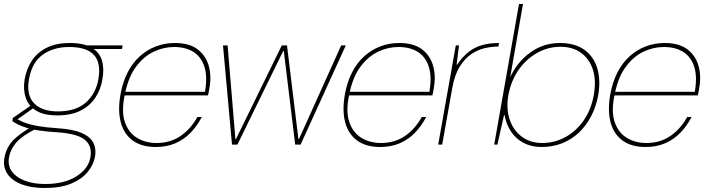

<svg xmlns="http://www.w3.org/2000/svg" viewBox="-44 -723 3534 960"><path d="M179 217Q113 217 65 199Q17 181 -6.5 147Q-30 113 -22 66Q-16 35 -2 10Q12 -15 40 -38.5Q68 -62 114 -89L134 -78Q66 -44 37 -10Q8 24 1 64Q-6 105 15.5 134.5Q37 164 80 180.5Q123 197 182 197Q277 197 337.5 159Q398 121 408 64Q418 8 381 -23.5Q344 -55 238 -62Q187 -65 151 -70.5Q115 -76 90.5 -83.5Q66 -91 48.5 -99.5Q31 -108 18 -117L20 -133L114 -198L135 -191L33 -119L29 -133Q42 -128 55.5 -120.5Q69 -113 90 -106Q111 -99 147 -92.5Q183 -86 242 -82Q321 -77 364.5 -58Q408 -39 423 -8.5Q438 22 431 61Q424 100 395 136Q366 172 313 194.5Q260 217 179 217ZM242 -146Q175 -146 136.5 -170Q98 -194 84.5 -235Q71 -276 79 -326Q89 -381 116.5 -421.5Q144 -462 191 -485Q238 -508 305 -508Q375 -508 414 -485Q453 -462 465.5 -421.5Q478 -381 468 -326Q460 -276 433 -235Q406 -194 359 -170Q312 -146 242 -146ZM245 -166Q335 -166 385 -210Q435 -254 448 -327Q462 -410 425 -449Q388 -488 302 -488Q223 -488 169 -449Q115 -410 101 -327Q87 -247 126.5 -206.5Q166 -166 245 -166ZM395 -478 389 -496H569L566 -478Z M735 12Q664 12 619.5 -20.5Q575 -53 559.5 -113Q544 -173 559 -254Q570 -314 594.5 -361.5Q619 -409 655 -441.5Q691 -474 735.5 -491Q780 -508 830 -508Q903 -508 944.5 -476Q986 -444 1000 -392.5Q1014 -341 1003 -282Q1002 -272 1000 -264.5Q998 -257 996 -246H569L572 -264H981Q994 -340 978 -389.5Q962 -439 923 -463.5Q884 -488 826 -488Q774 -488 724.5 -464.5Q675 -441 637 -390.5Q599 -340 582 -259L580 -250Q562 -166 580.5 -112.5Q599 -59 641.5 -33.5Q684 -8 739 -8Q807 -8 858 -42.5Q909 -77 943 -138H965Q942 -94 909.5 -60Q877 -26 833.5 -7Q790 12 735 12Z M1116 0 1071 -496H1094L1133 -28H1136L1365 -496H1391L1448 -28H1451L1662 -496H1685L1459 0H1432L1375 -468H1372L1143 0Z M1857 12Q1786 12 1741.5 -20.5Q1697 -53 1681.5 -113Q1666 -173 1681 -254Q1692 -314 1716.5 -361.5Q1741 -409 1777 -441.5Q1813 -474 1857.5 -491Q1902 -508 1952 -508Q2025 -508 2066.5 -476Q2108 -444 2122 -392.5Q2136 -341 2125 -282Q2124 -272 2122 -264.5Q2120 -257 2118 -246H1691L1694 -264H2103Q2116 -340 2100 -389.5Q2084 -439 2045 -463.5Q2006 -488 1948 -488Q1896 -488 1846.5 -464.5Q1797 -441 1759 -390.5Q1721 -340 1704 -259L1702 -250Q1684 -166 1702.5 -112.5Q1721 -59 1763.5 -33.5Q1806 -8 1861 -8Q1929 -8 1980 -42.5Q2031 -77 2065 -138H2087Q2064 -94 2031.5 -60Q1999 -26 1955.5 -7Q1912 12 1857 12Z M2147 0 2235 -496H2251L2239 -400H2242Q2269 -440 2300 -464Q2331 -488 2368.5 -498Q2406 -508 2451 -508L2448 -490H2442Q2415 -490 2381 -482.5Q2347 -475 2314 -453.5Q2281 -432 2255 -390.5Q2229 -349 2217 -281L2167 0Z M2663 12Q2614 12 2575 -8Q2536 -28 2511.5 -64.5Q2487 -101 2479 -147H2476L2443 0H2427L2551 -703H2571L2507 -337Q2542 -413 2607.5 -460.5Q2673 -508 2755 -508Q2831 -508 2878 -474Q2925 -440 2942.5 -381Q2960 -322 2947 -247Q2937 -191 2912.5 -143.5Q2888 -96 2851.5 -61Q2815 -26 2767.5 -7Q2720 12 2663 12ZM2667 -8Q2729 -8 2783 -37.5Q2837 -67 2874.5 -121Q2912 -175 2925 -248Q2938 -322 2920 -376Q2902 -430 2860.5 -459.5Q2819 -489 2758 -489Q2695 -489 2640 -457.5Q2585 -426 2548 -372Q2511 -318 2498 -248Q2486 -181 2504 -126.5Q2522 -72 2564.5 -40Q2607 -8 2667 -8Z M3184 12Q3113 12 3068.5 -20.5Q3024 -53 3008.5 -113Q2993 -173 3008 -254Q3019 -314 3043.5 -361.5Q3068 -409 3104 -441.5Q3140 -474 3184.5 -491Q3229 -508 3279 -508Q3352 -508 3393.5 -476Q3435 -444 3449 -392.5Q3463 -341 3452 -282Q3451 -272 3449 -264.5Q3447 -257 3445 -246H3018L3021 -264H3430Q3443 -340 3427 -389.5Q3411 -439 3372 -463.5Q3333 -488 3275 -488Q3223 -488 3173.5 -464.5Q3124 -441 3086 -390.5Q3048 -340 3031 -259L3029 -250Q3011 -166 3029.5 -112.5Q3048 -59 3090.5 -33.5Q3133 -8 3188 -8Q3256 -8 3307 -42.5Q3358 -77 3392 -138H3414Q3391 -94 3358.5 -60Q3326 -26 3282.5 -7Q3239 12 3184 12Z"/></svg>

Font: DM Sans 36pt Thin
Style: Italic
Weight: 250
Italic angle: -10°
Designer: Colophon Foundry, Jonny Pinhorn
Foundry: Colophon Foundry
Version: Version 4.004;gftools[0.9.30]